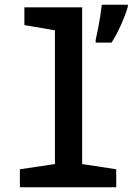

<svg xmlns="http://www.w3.org/2000/svg" viewBox="-20 -791 570 811"><path d="M384 -622Q388 -639 393.5 -666.5Q399 -694 403.5 -723Q408 -752 410 -771H520V-763Q511 -731 491.5 -687Q472 -643 451 -611H384ZM64 0V-76L212 -98V-663L83 -685V-760H327V-98L471 -76V0Z"/></svg>

Font: Noto Sans Mono Condensed SemiBold
Style: Regular
Weight: 600
Width: 3
Designer: Monotype Design Team
Foundry: Monotype Imaging Inc.
Version: Version 2.014